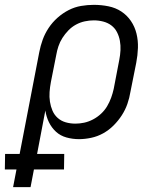

<svg xmlns="http://www.w3.org/2000/svg" viewBox="-81 -562 651 792"><path d="M-27 210 -13 137H-61L-60 73H0L81 -347Q86 -373 95 -398Q104 -423 119.5 -446.5Q135 -470 156.5 -489Q178 -508 202.5 -520.5Q227 -533 253.5 -537.5Q280 -542 306 -542Q337 -542 366.5 -536Q396 -530 419.5 -514.5Q443 -499 459 -475.5Q475 -452 482 -423.5Q489 -395 488 -364.5Q487 -334 481 -303L457 -183Q453 -158 444.5 -133.5Q436 -109 421.5 -86.5Q407 -64 387.5 -44.5Q368 -25 344.5 -12Q321 1 295 6.5Q269 12 245 12Q218 12 193 5Q168 -2 150 -18.5Q132 -35 121 -57.5Q110 -80 106 -106L72 73H184L183 137H59L45 210ZM230 -52Q248 -52 266.5 -56Q285 -60 303 -69.5Q321 -79 336 -93Q351 -107 361 -124Q371 -141 377.5 -159Q384 -177 388 -195L411 -315Q415 -335 416 -355Q417 -375 413.5 -394Q410 -413 401.5 -429.5Q393 -446 378.5 -457Q364 -468 345 -473Q326 -478 306 -478Q288 -478 269 -474Q250 -470 232.5 -460.5Q215 -451 201 -436.5Q187 -422 176.5 -405.5Q166 -389 160 -371Q154 -353 151 -335L129 -224Q125 -203 123.5 -182.5Q122 -162 125 -142.5Q128 -123 135.5 -105.5Q143 -88 157 -75.5Q171 -63 190 -57.5Q209 -52 230 -52Z"/></svg>

Font: Lode
Style: Italic
Weight: 400
Italic angle: -11°
Monospace: yes
Designer: Belleve Invis
Foundry: Belleve Invis
Version: Version 29.2.0; ttfautohint (v1.8.3)